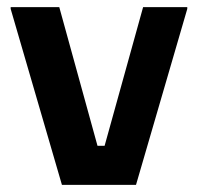

<svg xmlns="http://www.w3.org/2000/svg" viewBox="-20 -520 557 540"><path d="M154.2 0H362.5L506.7 -495V-500H382.5L274.2 -110H254.2L146.7 -500H10V-495Z"/></svg>

Font: Familjen Grotesk GF
Style: Bold
Weight: 700
Designer: Anders Wikstroem, Jonas Baeckman, Matilda Gysing, Kristian Moeller
Foundry: Familjen STHLM AB
Version: Version 2.000; Beta; Release 4; Build 6